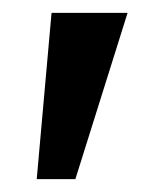

<svg xmlns="http://www.w3.org/2000/svg" viewBox="-20 -720 245 298"><path d="M37 -442 60 -700H178L97 -442Z"/></svg>

Font: Lexend Medium
Style: Regular
Weight: 500
Designer: Bonnie Shaver-Troup, Thomas Jockin
Foundry: Lexend
Version: Version 1.005